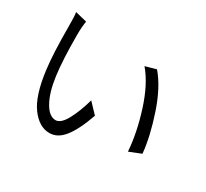

<svg xmlns="http://www.w3.org/2000/svg" viewBox="-123 -754 1034 963"><g transform="rotate(30 394.5 -272.5)"><path d="M66.4 -569.3C69.3 -555.7 70.3 -529.3 70.3 -490.2C70.3 -383.8 74.2 -300.8 82 -241.2C93.8 -149.4 115.2 -82 146.5 -40C177.7 2 212.9 23.4 252.9 23.4C284.2 23.4 311.5 8.8 335.9 -21.5C360.4 -51.8 384.8 -99.6 408.2 -166L353.5 -223.6C339.8 -174.8 324.2 -133.8 305.7 -99.6C287.1 -65.4 267.6 -47.9 248 -47.9C222.7 -47.9 200.2 -65.4 180.7 -100.6C161.1 -135.7 147.5 -182.6 139.6 -241.2C131.8 -299.8 127.9 -377 127.9 -472.7C127.9 -502.9 129.9 -529.3 133.8 -552.7ZM499 -505.9C539.1 -459 571.3 -395.5 596.7 -315.4C622.1 -235.4 636.7 -161.1 641.6 -92.8L710 -120.1C704.1 -183.6 687.5 -254.9 661.1 -334C634.8 -413.1 601.6 -476.6 561.5 -523.4Z"/></g></svg>

Font: Gen Shin Gothic P Normal
Style: Regular
Weight: 300
Designer: [Source Han Sans]
Ryoko NISHIZUKA  (kana & ideographs); Paul D. Hunt (Latin, Greek & Cyrillic); Wenlong ZHANG  (bopomofo
Version: Version 1.002.20150607